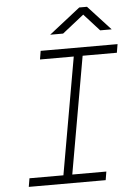

<svg xmlns="http://www.w3.org/2000/svg" viewBox="-60 -944 705 990"><g transform="rotate(-5 293.0 -449.5)"><path d="M48.3 0 55.7 -43.9H231.4L337.9 -649.4H163.1L170.4 -693.4H568.4L561 -649.4H383.8L277.3 -43.9H453.6L446.3 0ZM226.6 -772 388.2 -898.9H428.2L544.9 -772H485.4L405.3 -860.4L293.5 -772Z"/></g></svg>

Font: Cascadia Code NF ExtraLight
Style: Italic
Weight: 200
Italic angle: -10°
Monospace: yes
Designer: Aaron Bell
Foundry: Saja Typeworks
Version: Version 2404.023; ttfautohint (v1.8.4)